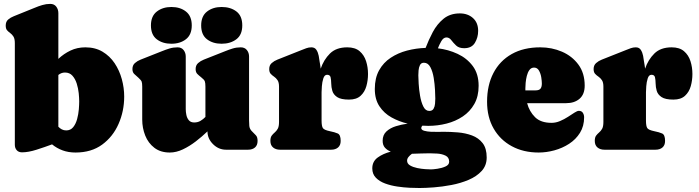

<svg xmlns="http://www.w3.org/2000/svg" viewBox="-20 -754 3519 967"><path d="M273.9 -688V-457.5Q301.3 -483.4 335.2 -499.5Q369.1 -515.6 409.7 -515.6Q459.5 -515.6 496.3 -493.7Q533.2 -471.7 557.4 -435.5Q581.5 -399.4 593.5 -355.5Q605.5 -311.5 605.5 -267.6Q605.5 -194.3 577.1 -129.9Q548.8 -65.4 494.4 -25.6Q439.9 14.2 360.4 14.2Q324.7 14.2 295.4 3.4Q266.1 -7.3 242.2 -26.9Q205.6 -13.2 164.1 0Q122.6 13.2 90.8 13.2Q73.7 13.2 64.2 2.4Q54.7 -8.3 54.7 -24.9V-536.6Q54.7 -558.6 47.9 -569.6Q41 -580.6 31.7 -587.2Q22.5 -593.8 15.6 -601.6Q8.8 -609.4 8.8 -625Q8.8 -645 21 -655.5Q33.2 -666 49.8 -672.4L154.8 -714.8Q173.3 -722.7 192.9 -728.5Q212.4 -734.4 232.9 -734.4Q252.9 -734.4 263.4 -720.5Q273.9 -706.5 273.9 -688ZM307.1 -388.7Q289.1 -388.7 273.9 -376.5V-115.7Q281.7 -107.4 291.5 -102.3Q301.3 -97.2 313.5 -97.2Q335.4 -97.2 348.6 -113.5Q361.8 -129.9 368.4 -154.3Q375 -178.7 377 -203.1Q378.9 -227.5 378.9 -243.2Q378.9 -260.3 376.5 -284.7Q374 -309.1 366.5 -333Q358.9 -356.9 344.7 -372.8Q330.6 -388.7 307.1 -388.7Z M835 14.2Q788.6 14.2 757.6 -9.5Q726.6 -33.2 711.4 -71.3Q696.3 -109.4 696.3 -151.4V-317.4Q696.3 -335.4 693.4 -343Q690.4 -350.6 676.8 -362.8Q666 -372.6 656.5 -381.1Q647 -389.6 647 -406.2Q647 -425.3 659.4 -436.3Q671.9 -447.3 688 -453.6L795.4 -496.1Q814.5 -503.9 833.7 -509.8Q853 -515.6 874 -515.6Q894 -515.6 904.8 -501.7Q915.5 -487.8 915.5 -469.2V-204.1Q915.5 -190.4 918.7 -174.8Q921.9 -159.2 931.2 -148.2Q940.4 -137.2 958 -137.2Q976.1 -137.2 989.7 -145.3Q1003.4 -153.3 1014.6 -165V-317.4Q1014.6 -335.9 1011.5 -344.5Q1008.3 -353 993.2 -364.7Q981.9 -373.5 973.6 -381.8Q965.3 -390.1 965.3 -406.2Q965.3 -425.3 977.8 -436.3Q990.2 -447.3 1006.3 -453.6L1113.8 -496.1Q1132.8 -503.9 1152.1 -509.8Q1171.4 -515.6 1192.4 -515.6Q1212.4 -515.6 1223.4 -502Q1234.4 -488.3 1234.4 -469.2V-147Q1234.4 -133.3 1235.6 -119.9Q1236.8 -106.4 1246.6 -95.2Q1258.8 -82 1268.1 -73.2Q1277.3 -64.5 1277.3 -44.4Q1277.3 -22.5 1264.2 -11.2Q1251 0 1229.5 0H1118.2Q1081.1 0 1053 -27.8Q1024.9 -55.7 1024.9 -92.3Q998 -66.4 966.3 -42Q934.6 -17.6 901.1 -1.7Q867.7 14.2 835 14.2ZM843.3 -533.7Q798.8 -533.7 769.5 -556.2Q740.2 -578.6 740.2 -626Q740.2 -672.9 769.8 -695.8Q799.3 -718.8 843.3 -718.8Q887.7 -718.8 916.7 -695.8Q945.8 -672.9 945.8 -626Q945.8 -579.1 916.5 -556.4Q887.2 -533.7 843.3 -533.7ZM1096.2 -533.7Q1051.8 -533.7 1022.5 -556.2Q993.2 -578.6 993.2 -626Q993.2 -672.9 1022.7 -695.8Q1052.2 -718.8 1096.2 -718.8Q1141.1 -718.8 1170.7 -696.3Q1200.2 -673.8 1200.2 -626Q1200.2 -578.6 1170.4 -556.2Q1140.6 -533.7 1096.2 -533.7Z M1599.6 -289.6V-147Q1599.6 -118.7 1606.2 -108.9Q1612.8 -99.1 1641.1 -93.3Q1666 -88.4 1680.9 -81.8Q1695.8 -75.2 1695.8 -44.4Q1695.8 -22.5 1682.6 -11.2Q1669.4 0 1647.9 0H1390.1Q1369.1 0 1355.5 -11.2Q1341.8 -22.5 1341.8 -44.4Q1341.8 -62 1348.4 -70.8Q1355 -79.6 1363.5 -86.7Q1372.1 -93.8 1378.7 -105.2Q1385.3 -116.7 1385.3 -140.1V-317.4Q1385.3 -339.4 1377.7 -350.3Q1370.1 -361.3 1360.6 -367.7Q1351.1 -374 1343.5 -382.1Q1335.9 -390.1 1335.9 -406.2Q1335.9 -425.3 1348.4 -436.3Q1360.8 -447.3 1377 -453.6L1499 -502Q1510.7 -506.8 1522.9 -511.2Q1535.2 -515.6 1548.3 -515.6Q1565.4 -515.6 1573.7 -502.7Q1582 -489.7 1585.2 -472.9Q1588.4 -456.1 1589.8 -443.4Q1591.3 -434.6 1592.8 -425.8Q1594.2 -417 1595.2 -408.2Q1610.4 -453.1 1641.8 -484.4Q1673.3 -515.6 1729 -515.6Q1768.6 -515.6 1791.3 -496.1Q1814 -476.6 1823.7 -446Q1833.5 -415.5 1833.5 -381.3Q1833.5 -349.6 1825.2 -320.1Q1816.9 -290.5 1796.1 -271.5Q1775.4 -252.4 1737.8 -252.4Q1696.8 -252.4 1678 -265.1Q1659.2 -277.8 1653.8 -296.4Q1648.4 -314.9 1648.2 -333.5Q1647.9 -352.1 1645 -364.7Q1642.1 -377.4 1627.4 -377.4Q1614.3 -377.4 1608.4 -359.1Q1602.5 -340.8 1601.1 -319.8Q1599.6 -298.8 1599.6 -289.6Z M2431.2 39.1Q2431.2 79.6 2405.8 107.2Q2380.4 134.8 2340.1 151.9Q2299.8 168.9 2253.7 177.7Q2207.5 186.5 2164.8 189.7Q2122.1 192.9 2093.3 192.9Q2073.7 192.9 2043.7 191.7Q2013.7 190.4 1981 185.5Q1948.2 180.7 1919.7 170.2Q1891.1 159.7 1873 141.1Q1855 122.6 1855 94.2Q1855 59.1 1882.3 39.3Q1909.7 19.5 1948.2 9.8Q1930.7 2.9 1918.9 -10Q1907.2 -22.9 1907.2 -44.9Q1907.2 -74.2 1926 -91.8Q1944.8 -109.4 1973.9 -118.4Q2002.9 -127.4 2033.2 -131.3Q1989.7 -141.6 1951.9 -162.6Q1914.1 -183.6 1890.9 -218.8Q1867.7 -253.9 1867.7 -305.7Q1867.7 -361.3 1889.4 -400.1Q1911.1 -439 1947.8 -463.1Q1984.4 -487.3 2030 -499.3Q2075.7 -511.2 2123.5 -512.7Q2138.7 -552.7 2159.9 -592.8Q2181.2 -632.8 2214.1 -659.7Q2247.1 -686.5 2295.9 -686.5Q2335.9 -686.5 2362.1 -663.1Q2388.2 -639.6 2388.2 -598.6Q2388.2 -565.4 2371.8 -538.3Q2355.5 -511.2 2317.9 -511.2Q2291.5 -511.2 2277.3 -524.7Q2263.2 -538.1 2252.9 -551.8Q2242.7 -565.4 2228.5 -565.4Q2213.4 -565.4 2202.6 -546.6Q2191.9 -527.8 2185.5 -510.7Q2237.8 -504.4 2284.7 -482.7Q2331.5 -460.9 2361.1 -421.4Q2390.6 -381.8 2390.6 -321.8Q2390.6 -268.6 2368.9 -230.2Q2347.2 -191.9 2310.8 -167.5Q2274.4 -143.1 2229.2 -131.6Q2184.1 -120.1 2137.2 -120.1Q2122.1 -120.1 2107.4 -121.1Q2101.6 -115.2 2101.6 -109.4Q2101.6 -99.6 2116 -95.5Q2130.4 -91.3 2150.4 -90.3Q2170.4 -89.4 2188.2 -89.8Q2206.1 -90.3 2212.9 -90.3Q2248 -90.3 2286.1 -87.2Q2324.2 -84 2357.2 -71.8Q2390.1 -59.6 2410.6 -33.4Q2431.2 -7.3 2431.2 39.1ZM2115.2 -438Q2101.1 -438 2095.2 -426.3Q2089.4 -414.6 2088.1 -399.4Q2086.9 -384.3 2086.9 -374.5Q2086.9 -361.3 2088.6 -332.3Q2090.3 -303.2 2095.7 -271.5Q2101.1 -239.7 2112.1 -217.5Q2123 -195.3 2142.1 -195.3Q2157.2 -195.3 2163.6 -206.3Q2169.9 -217.3 2171.1 -231.9Q2172.4 -246.6 2172.4 -257.3Q2172.4 -271.5 2170.9 -301Q2169.4 -330.6 2164.3 -362.1Q2159.2 -393.6 2147.5 -415.8Q2135.7 -438 2115.2 -438ZM2030.3 55.2Q2030.3 70.3 2045.2 79.1Q2060.1 87.9 2081.3 92.3Q2102.5 96.7 2122.1 97.9Q2141.6 99.1 2150.9 99.1Q2161.6 99.1 2183.3 95.9Q2205.1 92.8 2223.6 84.5Q2242.2 76.2 2242.2 60.5Q2242.2 38.6 2223.9 29.8Q2205.6 21 2182.6 19.5Q2159.7 18.1 2144.5 18.1Q2122.1 18.1 2099.6 19Q2077.1 20 2054.7 20.5Q2044.4 27.8 2037.4 36.6Q2030.3 45.4 2030.3 55.2Z M2924.8 -322.8Q2924.8 -279.3 2899.2 -256.8Q2873.5 -234.4 2831.5 -234.4H2634.8Q2646 -192.4 2674.8 -163.8Q2703.6 -135.3 2757.8 -135.3Q2779.3 -135.3 2800.5 -144.3Q2821.8 -153.3 2840.6 -165.5Q2859.4 -177.7 2873.5 -186.8Q2887.7 -195.8 2895 -195.8Q2909.2 -195.8 2915.5 -185.8Q2921.9 -175.8 2921.9 -163.1Q2921.9 -118.7 2901.1 -85.2Q2880.4 -51.8 2846.4 -29.8Q2812.5 -7.8 2772.2 3.2Q2731.9 14.2 2692.9 14.2Q2616.2 14.2 2557.6 -17.6Q2499 -49.3 2466.1 -106.7Q2433.1 -164.1 2433.1 -241.7Q2433.1 -324.7 2465.1 -386.2Q2497.1 -447.8 2557.1 -481.7Q2617.2 -515.6 2701.2 -515.6Q2759.3 -515.6 2810.3 -493.7Q2861.3 -471.7 2893.1 -428.7Q2924.8 -385.7 2924.8 -322.8ZM2626 -309.6Q2626 -304.2 2626 -298.8H2676.8Q2695.3 -298.8 2702.1 -307.4Q2709 -315.9 2709 -333.5Q2709 -345.2 2706.1 -364.3Q2703.1 -383.3 2694.6 -398.4Q2686 -413.6 2669.9 -413.6Q2655.3 -413.6 2646.5 -401.6Q2637.7 -389.6 2633.3 -371.8Q2628.9 -354 2627.4 -336.9Q2626 -319.8 2626 -309.6Z M3233.4 -289.6V-147Q3233.4 -118.7 3240 -108.9Q3246.6 -99.1 3274.9 -93.3Q3299.8 -88.4 3314.7 -81.8Q3329.6 -75.2 3329.6 -44.4Q3329.6 -22.5 3316.4 -11.2Q3303.2 0 3281.7 0H3023.9Q3002.9 0 2989.3 -11.2Q2975.6 -22.5 2975.6 -44.4Q2975.6 -62 2982.2 -70.8Q2988.8 -79.6 2997.3 -86.7Q3005.9 -93.8 3012.5 -105.2Q3019 -116.7 3019 -140.1V-317.4Q3019 -339.4 3011.5 -350.3Q3003.9 -361.3 2994.4 -367.7Q2984.9 -374 2977.3 -382.1Q2969.7 -390.1 2969.7 -406.2Q2969.7 -425.3 2982.2 -436.3Q2994.6 -447.3 3010.7 -453.6L3132.8 -502Q3144.5 -506.8 3156.7 -511.2Q3168.9 -515.6 3182.1 -515.6Q3199.2 -515.6 3207.5 -502.7Q3215.8 -489.7 3219 -472.9Q3222.2 -456.1 3223.6 -443.4Q3225.1 -434.6 3226.6 -425.8Q3228 -417 3229 -408.2Q3244.1 -453.1 3275.6 -484.4Q3307.1 -515.6 3362.8 -515.6Q3402.3 -515.6 3425 -496.1Q3447.8 -476.6 3457.5 -446Q3467.3 -415.5 3467.3 -381.3Q3467.3 -349.6 3459 -320.1Q3450.7 -290.5 3429.9 -271.5Q3409.2 -252.4 3371.6 -252.4Q3330.6 -252.4 3311.8 -265.1Q3293 -277.8 3287.6 -296.4Q3282.2 -314.9 3282 -333.5Q3281.7 -352.1 3278.8 -364.7Q3275.9 -377.4 3261.2 -377.4Q3248 -377.4 3242.2 -359.1Q3236.3 -340.8 3234.9 -319.8Q3233.4 -298.8 3233.4 -289.6Z"/></svg>

Font: Caprasimo
Style: Regular
Weight: 400
Designer: The DocRepair Project, Phaedra Charles, Flavia Zimbardi
Foundry: Google
Version: Version 1.001